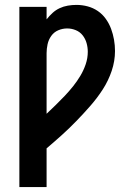

<svg xmlns="http://www.w3.org/2000/svg" viewBox="-20 -548 540 783"><path d="M59 215V-520H170V-469Q181 -483 194 -495Q207 -507 223 -514.5Q239 -522 256.5 -525Q274 -528 292 -528Q315 -528 337.5 -522Q360 -516 379 -503Q398 -490 411.5 -471Q425 -452 433 -430.5Q441 -409 445 -386Q449 -363 449 -340Q449 -299 435.5 -259Q422 -219 399.5 -184Q377 -149 349.5 -117.5Q322 -86 293 -56Q264 -26 233 2Q202 30 170 57V215ZM170 -84Q189 -102 207.5 -120Q226 -138 244 -157Q262 -176 278 -196Q294 -216 307.5 -238.5Q321 -261 329.5 -286Q338 -311 338 -337Q338 -355 333 -372.5Q328 -390 317 -404Q306 -418 289 -425Q272 -432 254 -432Q235 -432 217.5 -424.5Q200 -417 189 -401.5Q178 -386 174 -367.5Q170 -349 170 -331Z"/></svg>

Font: Iosevka Term Curly
Style: Bold
Weight: 700
Designer: Belleve Invis
Foundry: Belleve Invis
Version: Version 32.3.0